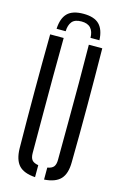

<svg xmlns="http://www.w3.org/2000/svg" viewBox="-143 -1024 699 1091"><g transform="rotate(15 207.0 -478.0)"><path d="M207 -962Q270.5 -962 300.2 -932Q330 -902 332.5 -840H280Q279.5 -877.5 261.5 -897.2Q243.5 -917 207 -917Q168 -917 151.5 -896.5Q135 -876 134 -840H80.5Q83.5 -902.5 113.2 -932.2Q143 -962 207 -962ZM53.5 -129Q51.5 -298 51.5 -464.5Q51.5 -631 53.5 -800H133Q132 -687.5 131.5 -574.5Q131 -461.5 131.5 -348.5Q132 -235.5 132 -123Q132 -95.5 142.8 -82.2Q153.5 -69 180.5 -64.5V6Q113.5 1.5 84.2 -30.5Q55 -62.5 53.5 -129ZM233.5 6V-64.5Q260 -69 270.5 -82.5Q281 -96 281 -123Q281.5 -235.5 282 -348.5Q282.5 -461.5 282.5 -574.5Q282.5 -687.5 281 -800H360Q362 -631 362.2 -464.5Q362.5 -298 360 -129Q359.5 -62.5 329.8 -30.5Q300 1.5 233.5 6Z"/></g></svg>

Font: Big Shoulders Stencil Text Thin
Style: Regular
Weight: 400
Version: Version 2.001